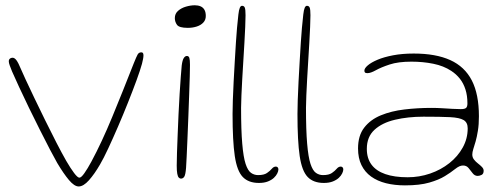

<svg xmlns="http://www.w3.org/2000/svg" viewBox="-20 -652 1848 710"><path d="M271 37.5Q255 37.5 235 13.8Q215 -10 191.5 -49.5Q182 -66 165 -98.5Q148 -131 127.8 -171.2Q107.5 -211.5 87.2 -253.2Q67 -295 50.5 -330.5Q34 -366 24.5 -388Q19 -401.5 15.8 -410.5Q12.5 -419.5 12.5 -425.5Q12.5 -430.5 14.8 -433.2Q17 -436 20.2 -437.2Q23.5 -438.5 26.5 -438.5Q34 -438.5 41 -429Q48 -419.5 57 -397.5Q61 -388 74.2 -359.2Q87.5 -330.5 106.5 -290.8Q125.5 -251 146.8 -207.8Q168 -164.5 188.5 -124.8Q209 -85 225 -57Q241 -29.5 254 -12.2Q267 5 273.5 5Q280.5 5 292.2 -11.8Q304 -28.5 318 -54.5Q356 -125 395 -219.5Q434 -314 474.5 -417.5Q484.5 -442.5 489 -450.5Q493.5 -458.5 502.5 -458.5Q507 -458.5 508.8 -455.5Q510.5 -452.5 510.5 -447Q510.5 -441.5 509 -433.8Q507.5 -426 505 -416Q498.5 -392.5 484.8 -354.8Q471 -317 453.2 -272.5Q435.5 -228 416.5 -184Q397.5 -140 380.2 -103Q363 -66 350 -44Q329.5 -8.5 309 14.5Q288.5 37.5 271 37.5Z M649 8.5Q645 8.5 641.2 4.8Q637.5 1 635.5 -9.5Q633.5 -20 633.5 -39.5Q633.5 -57.5 634.5 -87.5Q635.5 -117.5 637 -154.2Q638.5 -191 640.2 -229.8Q642 -268.5 644.2 -304.2Q646.5 -340 648.5 -367.8Q650.5 -395.5 652 -410Q654.5 -429.5 659.5 -437.2Q664.5 -445 671 -445Q678 -445 680.2 -437.8Q682.5 -430.5 682.5 -412Q682.5 -400 681.8 -370.5Q681 -341 679.5 -301.8Q678 -262.5 676.5 -220.2Q675 -178 673.2 -139Q671.5 -100 670.2 -71.2Q669 -42.5 668 -31Q666 -6 661.5 1.2Q657 8.5 649 8.5ZM674.5 -549Q642.5 -549 634.5 -560.2Q626.5 -571.5 626.5 -585Q626.5 -601.5 638.5 -612Q650.5 -622.5 667.8 -627.5Q685 -632.5 700.5 -632.5Q712.5 -632.5 721.8 -628.5Q731 -624.5 736 -615.8Q741 -607 741 -593Q741 -578.5 732 -568.8Q723 -559 707.8 -554Q692.5 -549 674.5 -549Z M937.5 24.5Q899 24.5 877.8 2.5Q856.5 -19.5 848.2 -75Q840 -130.5 840 -230.5Q840 -249.5 841 -281Q842 -312.5 844 -350.2Q846 -388 848.2 -425.8Q850.5 -463.5 852.5 -496Q854.5 -528.5 856.5 -549Q859.5 -580.5 861.5 -598.2Q863.5 -616 866.8 -623.2Q870 -630.5 875 -630.5Q882.5 -630.5 885.2 -623.8Q888 -617 888 -595.5Q888 -579 886.8 -552.2Q885.5 -525.5 883.8 -493.2Q882 -461 879.8 -426.8Q877.5 -392.5 875.8 -359.8Q874 -327 872.8 -299.5Q871.5 -272 871.5 -253.5Q871.5 -170.5 875.8 -120.8Q880 -71 888.2 -46Q896.5 -21 908.2 -12.8Q920 -4.5 934.5 -4.5Q956 -4.5 967.2 -12.2Q978.5 -20 985.2 -28Q992 -36 1000 -36Q1004.5 -36 1007 -33Q1009.5 -30 1009.5 -25.5Q1009.5 -19.5 1005.5 -11Q1001.5 -2.5 993 5.5Q984.5 13.5 970.8 19Q957 24.5 937.5 24.5Z M1177.5 24.5Q1139 24.5 1117.8 2.5Q1096.5 -19.5 1088.2 -75Q1080 -130.5 1080 -230.5Q1080 -249.5 1081 -281Q1082 -312.5 1084 -350.2Q1086 -388 1088.2 -425.8Q1090.5 -463.5 1092.5 -496Q1094.5 -528.5 1096.5 -549Q1099.5 -580.5 1101.5 -598.2Q1103.5 -616 1106.8 -623.2Q1110 -630.5 1115 -630.5Q1122.5 -630.5 1125.2 -623.8Q1128 -617 1128 -595.5Q1128 -579 1126.8 -552.2Q1125.5 -525.5 1123.8 -493.2Q1122 -461 1119.8 -426.8Q1117.5 -392.5 1115.8 -359.8Q1114 -327 1112.8 -299.5Q1111.5 -272 1111.5 -253.5Q1111.5 -170.5 1115.8 -120.8Q1120 -71 1128.2 -46Q1136.5 -21 1148.2 -12.8Q1160 -4.5 1174.5 -4.5Q1196 -4.5 1207.2 -12.2Q1218.5 -20 1225.2 -28Q1232 -36 1240 -36Q1244.5 -36 1247 -33Q1249.5 -30 1249.5 -25.5Q1249.5 -19.5 1245.5 -11Q1241.5 -2.5 1233 5.5Q1224.5 13.5 1210.8 19Q1197 24.5 1177.5 24.5Z M1477.5 33.5Q1439 33.5 1407.2 25.5Q1375.5 17.5 1352.2 0.8Q1329 -16 1316.5 -41.8Q1304 -67.5 1304 -103Q1304 -150.5 1326.8 -180Q1349.5 -209.5 1388.2 -225.5Q1427 -241.5 1475.5 -247.2Q1524 -253 1575.5 -253Q1594.5 -253 1614.8 -251.8Q1635 -250.5 1653 -249.5Q1671 -248.5 1684 -248.5Q1698.5 -248.5 1703.5 -253Q1708.5 -257.5 1708.5 -269.5Q1708.5 -298.5 1701.2 -321.2Q1694 -344 1680.5 -361Q1667 -378 1648.5 -390Q1620.5 -408.5 1582.5 -416.2Q1544.5 -424 1501.5 -424Q1452.5 -424 1420.8 -413.5Q1389 -403 1369.8 -392.2Q1350.5 -381.5 1339 -381.5Q1332.5 -381.5 1330 -383.5Q1327.5 -385.5 1327.5 -391Q1327.5 -399.5 1340 -410.2Q1352.5 -421 1376 -431Q1399.5 -441 1433.5 -447.5Q1467.5 -454 1510 -454Q1591.5 -454 1645 -429.8Q1698.5 -405.5 1724.8 -354.5Q1751 -303.5 1751 -222Q1751 -191.5 1747.2 -168.5Q1743.5 -145.5 1738.8 -129Q1734 -112.5 1730.2 -100.8Q1726.5 -89 1726.5 -80.5Q1726.5 -70 1732.8 -62Q1739 -54 1747.5 -47.5Q1756 -41 1762.2 -34.5Q1768.5 -28 1768.5 -20.5Q1768.5 -9 1760.8 -5.2Q1753 -1.5 1746.5 -1.5Q1735.5 -1.5 1728 -11.2Q1720.5 -21 1712.8 -30.5Q1705 -40 1692.5 -40Q1686 -40 1679.2 -37.2Q1672.5 -34.5 1661 -25.5Q1647.5 -14.5 1625.2 -0.8Q1603 13 1567.5 23.2Q1532 33.5 1477.5 33.5ZM1487.5 3.5Q1530.5 3.5 1570.5 -10.2Q1610.5 -24 1641.8 -48.8Q1673 -73.5 1691.2 -106.5Q1709.5 -139.5 1709.5 -177.5Q1709.5 -199 1694.5 -208Q1679.5 -217 1644 -218.8Q1608.5 -220.5 1546 -220.5Q1488.5 -220.5 1440.8 -209.2Q1393 -198 1364.8 -172Q1336.5 -146 1336.5 -101.5Q1336.5 -66.5 1353.8 -43.2Q1371 -20 1404.8 -8.2Q1438.5 3.5 1487.5 3.5Z"/></svg>

Font: Gluten Thin
Style: Regular
Weight: 100
Designer: Tyler Finck
Foundry: Etcetera Type Company
Version: Version 1.300